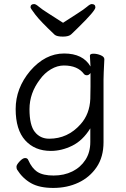

<svg xmlns="http://www.w3.org/2000/svg" viewBox="-20 -749 620 944"><path d="M493 -457Q489 -381 489 -358V-50Q489 23 455 73Q421 123 365.5 149Q310 175 242 175Q174 175 132.5 151.5Q91 128 64 85Q61 80 61 70.5Q61 61 76.5 44.5Q92 28 103.5 28Q115 28 119 38Q137 79 164.5 96.5Q192 114 243.5 114Q295 114 335.5 94Q376 74 400 37Q424 0 424 -51V-118Q387 -58 335 -32.5Q283 -7 230 -7Q151 -7 104 -59Q57 -111 57 -213Q57 -315 128 -400Q202 -486 295 -486Q388 -486 425 -422L422 -475Q422 -485 439.5 -485Q457 -485 475 -477.5Q493 -470 493 -458ZM425 -390Q417 -379 407.5 -379Q398 -379 393 -385Q362 -427 294 -427Q262 -427 230.5 -408.5Q199 -390 176 -358Q125 -291 125 -212Q125 -133 151.5 -100Q178 -67 222 -67Q313 -67 376 -138Q421 -188 424 -263Q425 -290 425 -324ZM290 -637Q325 -660 359 -681.5Q393 -703 408 -716Q423 -729 431 -729Q449 -729 449 -712.5Q449 -696 363 -612Q343 -593 331 -581Q319 -569 289.5 -569Q260 -569 249 -578Q179 -644 154.5 -676Q130 -708 130 -713Q130 -729 148 -729Q156 -729 171 -716Q186 -703 220.5 -681.5Q255 -660 290 -637Z"/></svg>

Font: QiushuiShotai
Style: Regular
Weight: 600
Designer: Fontworks Inc.
Foundry: Fontworks Inc.
Version: Version 1.250